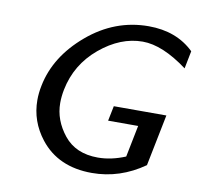

<svg xmlns="http://www.w3.org/2000/svg" viewBox="-73 -706 819 787"><g transform="rotate(10 336.5 -312.5)"><path d="M512.2 -218.8H387.2L399.9 -281.2H618.7L575.7 -66.9Q475.1 3.9 358.4 3.9Q218.3 3.9 143.1 -91.8Q86.9 -163.6 86.9 -252Q86.9 -281.2 93.3 -312.5Q118.2 -437.5 231 -533.2Q343.8 -628.9 484.4 -628.9Q600.6 -628.9 673.3 -558.1L658.7 -484.4Q553.7 -562.5 471.2 -562.5Q378.9 -562.5 293.7 -491.5Q208.5 -420.4 187 -312.5Q181.2 -283.2 181.2 -256.3Q181.2 -185.1 230.2 -123.8Q279.3 -62.5 371.6 -62.5Q426.8 -62.5 485.8 -86.9Z"/></g></svg>

Font: Juliett
Style: Bold Italic
Weight: 700
Italic angle: -11.25°
Designer: GGBotNet
Foundry: GGBotNet
Version: 0.60